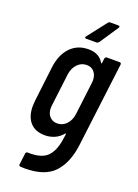

<svg xmlns="http://www.w3.org/2000/svg" viewBox="-167 -762 745 1036"><g transform="rotate(20 205.5 -244.0)"><path d="M331 -681 259 -573Q252 -566 246 -566H187Q181 -566 179.5 -569.5Q178 -573 182 -578L267 -687Q271 -693 279 -693H326Q331 -693 333 -689.5Q335 -686 331 -681ZM326 -509H400Q409 -509 409 -499L349 -15Q336 90 282.5 147.5Q229 205 115 205L89 204Q79 202 81 193L89 129Q91 119 100 119Q180 122 214 86.5Q248 51 257 -24L260 -45Q260 -47 258.5 -47.5Q257 -48 255 -46Q235 -22 209 -11Q183 0 155 0Q99 0 69.5 -33.5Q40 -67 40 -126Q40 -136 42 -158L66 -358Q75 -432 115.5 -474.5Q156 -517 219 -517Q281 -517 307 -471Q309 -469 310.5 -470Q312 -471 312 -473L315 -499Q316 -503 319 -506Q322 -509 326 -509ZM274 -164 297 -352Q298 -357 298 -367Q298 -397 282 -415.5Q266 -434 239 -434Q208 -434 186 -411Q164 -388 159 -352L136 -164Q135 -159 135 -150Q135 -120 151.5 -101.5Q168 -83 195 -83Q226 -83 247.5 -105.5Q269 -128 274 -164Z"/></g></svg>

Font: Barlow Condensed Medium
Style: Italic
Weight: 500
Width: 3
Italic angle: -7°
Designer: Jeremy Tribby
Foundry: Tribby Type
Version: Version 1.408